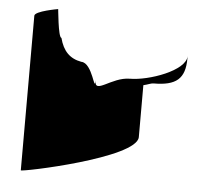

<svg xmlns="http://www.w3.org/2000/svg" viewBox="-47 -591 838 730"><g transform="rotate(5 371.5 -226.0)"><path d="M58 85C58 92 494 1 494 -80V-278C512 -282 522 -288 532 -288C618 -288 652 -316 652 -394V-403C652 -347 513 -298 441 -298C370 -298 311 -225 311 -281C311 -230 295 -346 251 -346C207 -354 181 -380 168 -430C155 -430 146 -546 146 -538C146 -538 58 -523 58 -505Z"/></g></svg>

Font: Ampere
Style: Ext
Weight: 400
Version: Version 1